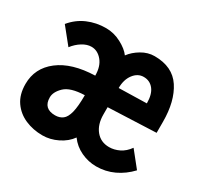

<svg xmlns="http://www.w3.org/2000/svg" viewBox="-113 -610 777 754"><g transform="rotate(30 275.5 -233.0)"><path d="M160 12Q118 12 82 -3.5Q46 -19 24 -50.5Q2 -82 2 -130Q2 -202 60.5 -247Q119 -292 223 -295Q223 -337 202.5 -361.5Q182 -386 154 -386Q134 -386 113 -373Q92 -360 76 -339L18 -411Q46 -445 84.5 -461.5Q123 -478 167 -478Q203 -478 236 -460.5Q269 -443 284 -422Q301 -445 329 -461.5Q357 -478 387 -478Q469 -478 506.5 -421Q544 -364 544 -271V-221L327 -212V-179Q327 -134 349.5 -106.5Q372 -79 410 -79Q433 -79 455.5 -90Q478 -101 495 -125L551 -55Q521 -23 483.5 -5.5Q446 12 404 12Q368 12 335 -3.5Q302 -19 281 -48Q262 -21 228.5 -4.5Q195 12 160 12ZM327 -299 453 -302Q453 -343 436 -364.5Q419 -386 391 -386Q364 -386 345.5 -361.5Q327 -337 327 -299ZM164 -81Q184 -81 198 -91.5Q212 -102 219 -129.5Q226 -157 226 -208Q162 -206 136.5 -181.5Q111 -157 111 -132Q111 -81 164 -81Z"/></g></svg>

Font: Inconsolata SemiExpanded ExtraBold
Style: Regular
Weight: 800
Width: 6
Monospace: yes
Designer: Raph Levien, Cyreal, Brenton Simpson
Foundry: Raph Levien, Cyreal, Google
Version: Version 3.001; ttfautohint (v1.8.2.53-6de2)